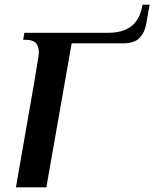

<svg xmlns="http://www.w3.org/2000/svg" viewBox="-20 -800 659 820"><path d="M146 -575Q146 -603 133 -616.5Q120 -630 89 -630H79L84 -660H443Q505 -660 541.5 -688.5Q578 -717 589 -780H619L604 -695Q597 -659 575 -637Q553 -615 505 -615H286L178 0H48Q104 -318 125 -441.5Q146 -565 146 -575Z"/></svg>

Font: Philosopher
Style: Bold Italic
Weight: 700
Italic angle: -10°
Designer: Jovanny Lemonad
Foundry: Jovanny Lemonad
Version: Version 2.000